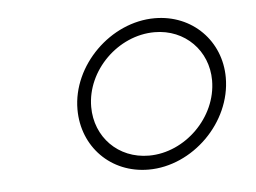

<svg xmlns="http://www.w3.org/2000/svg" viewBox="-33 -742 478 359"><g transform="rotate(-5 206.0 -562.5)"><path d="M233 -422C315.5 -422 391.5 -496.5 391.5 -581C391.5 -649.5 339.5 -703 268.5 -703C186 -703 110 -628.5 110 -545.5C110 -475.5 162 -422 233 -422ZM136 -548C136 -616.5 197.5 -677 266 -677C323.5 -677 365.5 -633.5 365.5 -578C365.5 -508.5 303.5 -448 236 -448C178 -448 136 -491.5 136 -548Z"/></g></svg>

Font: HK Grotesk ExtraLight
Style: Italic
Weight: 200
Italic angle: -16°
Designer: Alfredo Marco Pradil
Foundry: Hanken Design Co.
Version: Version 3.001;FEAKit 1.0